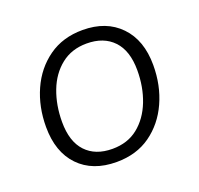

<svg xmlns="http://www.w3.org/2000/svg" viewBox="-95 -598 737 710"><g transform="rotate(-20 273.5 -243.0)"><path d="M250 8Q156 8 102 -48Q48 -104 48 -203Q48 -282 77.5 -348Q107 -414 163 -454Q219 -494 297 -494Q390 -494 444.5 -437.5Q499 -381 499 -283Q499 -203 469 -137Q439 -71 383.5 -31.5Q328 8 250 8ZM252 -43Q312 -43 353 -76Q394 -109 415.5 -164Q437 -219 437 -285Q437 -362 399 -402Q361 -442 294 -442Q235 -442 193.5 -409Q152 -376 131 -321Q110 -266 110 -200Q110 -123 147.5 -83Q185 -43 252 -43Z"/></g></svg>

Font: Nunito Light
Style: Italic
Weight: 300
Italic angle: -9°
Designer: Vernon Adams
Foundry: Vernon Adams
Version: Version 3.601; ttfautohint (v1.8.2.53-6de2)